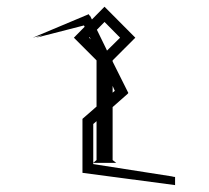

<svg xmlns="http://www.w3.org/2000/svg" viewBox="-20 -511 616 566"><path d="M76.7 -399.9 241.7 -469.2 243.7 -464.8 245.1 -465.3 251 -453.6 288.1 -491.2 378.9 -399.9 312 -333V-329.6L358.4 -236.8L356.9 -235.4V-234.9L312 -195.3V-39.1L322.8 -30.8H254.9V-27.3L488.8 9.3V9.8L496.1 10.7V34.7L223.1 -1.5V-160.6L264.6 -196.8V-333L197.8 -399.9L229.5 -432.1L227.5 -436L86.9 -399.9L106 -407.7ZM288.1 -446.3 265.6 -423.3 293 -367.2 295.4 -361.8 334 -399.9ZM242.7 -399.9 247.6 -395 244.1 -401.9ZM312 -257.8V-237.8L318.4 -243.2ZM254.9 -145.5V-31.2L264.6 -39.1V-153.8Z"/></svg>

Font: Vazir Light FD
Style: Light-FD
Weight: 300
Designer: Saber Rastikerdar
Foundry: Saber Rastikerdar
Version: Version 30.1.0